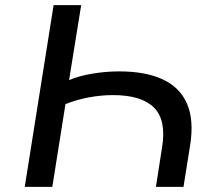

<svg xmlns="http://www.w3.org/2000/svg" viewBox="-20 -725 838 745"><path d="M76 0 188 -705H295L248 -414Q284 -430 337 -439Q390 -448 442 -448Q545 -448 611.5 -417Q678 -386 705.5 -323Q733 -260 718 -163L692 0H585L609 -154Q626 -259 577.5 -307.5Q529 -356 418 -356Q372 -356 324 -347Q276 -338 234 -321L183 0Z"/></svg>

Font: Nunito Sans 7pt SemiExpanded Medium
Style: Italic
Weight: 500
Width: 6
Italic angle: -9°
Designer: Vernon Adams
Foundry: Vernon Adams
Version: Version 3.101;gftools[0.9.27]